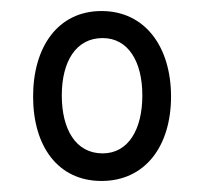

<svg xmlns="http://www.w3.org/2000/svg" viewBox="-20 -755 371 348"><path d="M164 -427C243 -427 290 -490 290 -580C290 -670 243 -735 164 -735C85 -735 40 -670 40 -580C40 -490 85 -427 164 -427ZM166 -477C117 -477 92 -521 92 -582C92 -644 118 -686 166 -686C212 -686 238 -644 238 -582C238 -521 213 -477 166 -477Z"/></svg>

Font: Noto Serif Sinhala ExtraCondensed ExtraBold
Style: Regular
Weight: 800
Width: 2
Designer: Jelle Bosma - Monotype Design Team
Foundry: Monotype Imaging Inc.
Version: Version 2.007